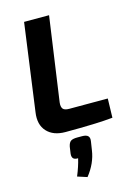

<svg xmlns="http://www.w3.org/2000/svg" viewBox="-143 -766 814 1136"><g transform="rotate(-15 264.0 -198.0)"><path d="M275 -690 202 -175Q199 -149 208.5 -136.5Q218 -124 247 -124H483L480 -7Q382 3 190 3Q116 3 77 -39.5Q38 -82 49 -156L122 -690ZM249 52H278Q304 52 314.5 62.5Q325 73 321 96L313 148Q302 225 247 294L188 275Q211 220 222 172Q201 173 192.5 163.5Q184 154 186 135L192 93Q197 69 209 60.5Q221 52 249 52Z"/></g></svg>

Font: Exo 2.0
Style: Bold Italic
Weight: 700
Italic angle: -8°
Designer: Natanael Gama
Version: Version 1.001;PS 001.001;hotconv 1.0.70;makeotf.lib2.5.58329